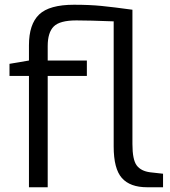

<svg xmlns="http://www.w3.org/2000/svg" viewBox="-20 -789 717 809"><path d="M667 -57V0H600Q528 0 493.5 -39Q459 -78 459 -172V-699Q355 -703 302 -703Q232 -703 206.5 -677.5Q181 -652 181 -595V-534H346V-469H181V0H102V-469H20V-520L102 -534V-598Q102 -687 145 -728Q188 -769 292 -769Q357 -769 407.5 -764Q458 -759 538 -748V-182Q538 -116 556 -92Q574 -68 613 -63Z"/></svg>

Font: Exo
Style: Regular
Weight: 400
Designer: Natanael Gama
Foundry: Natanael Gama
Version: Version 1.500; ttfautohint (v1.6)